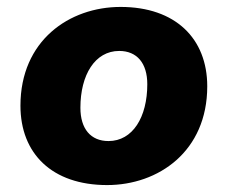

<svg xmlns="http://www.w3.org/2000/svg" viewBox="-20 -523 657 554"><path d="M289 11C437 11 578 -86 578 -274C578 -412 486 -503 328 -503C180 -503 39 -406 39 -218C39 -80 130 11 289 11ZM293 -116C242 -116 212 -151 212 -212C212 -307 254 -376 324 -376C375 -376 405 -341 405 -280C405 -185 363 -116 293 -116Z"/></svg>

Font: SN Pro Heavy
Style: Italic
Weight: 800
Italic angle: -9°
Designer: Tobias Whetton
Foundry: Supernotes
Version: Version 1.001;Glyphs 3.2 (3249)